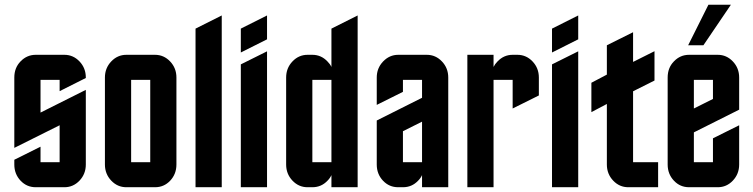

<svg xmlns="http://www.w3.org/2000/svg" viewBox="-20 -785 3159 805"><path d="M40 -460Q40 -501 66.4 -527.8Q92.8 -555.2 129.9 -555.2H250Q287.1 -555.2 313.5 -527.3Q339.8 -499.5 339.8 -460V-458L230 -402.8V-450.2H149.9V-313L339.8 -408.2V-95.2Q339.8 -55.7 313.5 -27.8Q287.1 0 250 0H129.9Q92.3 0 66.4 -27.3Q40 -55.2 40 -95.2V-115.2L149.9 -169.9V-105H230V-259.8L40 -165Z M719.7 -460V-95.2Q719.7 -55.2 693.4 -27.3Q667.5 0 629.9 0H509.8Q472.7 0 446.3 -27.8Q419.9 -55.7 419.9 -95.2V-460Q419.9 -499.5 446.3 -527.3Q472.7 -555.2 509.8 -555.2H629.9Q667 -555.2 693.4 -527.3Q719.7 -499.5 719.7 -460ZM609.9 -105V-450.2H529.8V-105Z M799.8 0V-665L909.7 -720.2V0Z M989.7 -665 1099.6 -720.2V-620.1L989.7 -564.9ZM989.7 0V-515.1L1099.6 -569.8V0Z M1369.6 -450.2H1289.6V-105H1369.6ZM1369.6 -50.8Q1363.8 -38.1 1353 -27.3Q1327.1 0 1289.6 0H1269.5Q1232.4 0 1206.1 -27.8Q1179.7 -55.7 1179.7 -95.2V-460Q1179.7 -499.5 1206.1 -527.3Q1232.4 -555.2 1269.5 -555.2H1289.6Q1326.7 -555.2 1353 -527.3Q1363.8 -516.6 1369.6 -504.4V-665L1479.5 -720.2V0H1369.6Z M1649.4 0Q1611.8 0 1585.9 -27.3Q1559.6 -55.2 1559.6 -95.2V-279.8L1749.5 -375V-450.2H1669.4V-399.9L1559.6 -345.2V-460Q1559.6 -499 1585.9 -526.9Q1612.8 -555.2 1649.4 -555.2H1769.5Q1806.6 -555.2 1833 -527.3Q1859.4 -499.5 1859.4 -460V0H1749.5V-50.8Q1743.7 -38.1 1732.9 -27.3Q1707 0 1669.4 0ZM1669.4 -234.9V-105H1749.5V-274.9Z M2049.3 0H1939.5V-555.2H2049.3V-504.4Q2055.2 -516.6 2065.9 -527.3Q2092.3 -555.2 2129.4 -555.2H2149.4Q2186.5 -555.2 2212.9 -527.3Q2239.3 -499.5 2239.3 -460V-384.8L2129.4 -330.1V-450.2H2049.3Z M2294.4 -665 2404.3 -720.2V-620.1L2294.4 -564.9ZM2294.4 0V-515.1L2404.3 -569.8V0Z M2634.3 -105H2739.3V0H2614.3Q2577.1 0 2550.8 -27.8Q2524.4 -55.7 2524.4 -95.2V-349.1L2459.5 -314.9V-438L2524.4 -472.2V-595.2L2634.3 -649.9V-525.4L2724.1 -570.3V-447.3L2634.3 -402.3Z M2929.2 -595.2H2865.2L2950.2 -765.1H3044.4ZM2779.3 -460Q2779.3 -501 2805.7 -527.8Q2832 -555.2 2869.1 -555.2H2989.3Q3026.4 -555.2 3052.7 -527.3Q3079.1 -499.5 3079.1 -460V-325.2L2889.2 -230V-105H2969.2V-205.1L3079.1 -259.8V-95.2Q3079.1 -55.7 3052.7 -27.8Q3026.4 0 2989.3 0H2869.1Q2831.5 0 2805.7 -27.3Q2779.3 -55.2 2779.3 -95.2ZM2969.2 -370.1V-450.2H2889.2V-330.1Z"/></svg>

Font: Horta
Style: Regular
Weight: 600
Width: 3
Version: Version 0.11